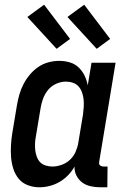

<svg xmlns="http://www.w3.org/2000/svg" viewBox="-20 -786 540 814"><path d="M147 8Q121 8 97.5 -1Q74 -10 59 -28.5Q44 -47 36.5 -70.5Q29 -94 27 -119Q25 -144 26.5 -170Q28 -196 32 -221L52 -341Q56 -364 62.5 -386.5Q69 -409 80 -430Q91 -451 107 -470Q123 -489 143 -502.5Q163 -516 186 -522Q209 -528 231 -528Q254 -528 276 -521.5Q298 -515 313.5 -500Q329 -485 338.5 -465.5Q348 -446 352 -424L368 -520H470L401 -103Q400 -98 400 -93.5Q400 -89 403 -86Q406 -83 410.5 -81.5Q415 -80 419 -80H436L435 8H404Q384 8 364 3.5Q344 -1 329 -12Q314 -23 304.5 -41Q295 -59 296 -80Q285 -60 268.5 -43Q252 -26 232 -14.5Q212 -3 190 2.5Q168 8 147 8ZM202 -80Q221 -80 241 -87Q261 -94 276.5 -108.5Q292 -123 300.5 -142.5Q309 -162 312 -181L332 -301Q334 -317 335 -333Q336 -349 334.5 -364Q333 -379 328 -393.5Q323 -408 313.5 -419Q304 -430 289.5 -435Q275 -440 259 -440Q239 -440 218.5 -431Q198 -422 184 -405Q170 -388 162.5 -367.5Q155 -347 152 -327L132 -207Q129 -192 128.5 -177.5Q128 -163 129.5 -149Q131 -135 136 -121.5Q141 -108 150 -98.5Q159 -89 173 -84.5Q187 -80 202 -80ZM390 -579 266 -714 337 -766 447 -621ZM220 -579 96 -714 167 -766 277 -621Z"/></svg>

Font: Iosevka Curly Semibold
Style: Italic
Weight: 600
Italic angle: -9°
Monospace: yes
Designer: Belleve Invis
Foundry: Belleve Invis
Version: Version 22.1.2; ttfautohint (v1.8.4)